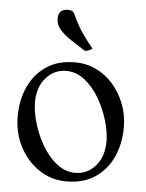

<svg xmlns="http://www.w3.org/2000/svg" viewBox="-50 -692 564 743"><g transform="rotate(5 232.5 -320.0)"><path d="M235 11Q177 11 129.5 -20.5Q82 -52 54 -105.5Q26 -159 26 -224Q26 -286 49 -337.5Q72 -389 117.5 -420Q163 -451 230 -451Q273 -451 311 -433Q349 -415 377.5 -382.5Q406 -350 422.5 -307.5Q439 -265 439 -216Q439 -154 416 -102.5Q393 -51 347.5 -20Q302 11 235 11ZM267 -25Q298 -25 323 -41.5Q348 -58 362.5 -87.5Q377 -117 377 -156Q377 -192 364 -236.5Q351 -281 327.5 -321.5Q304 -362 271 -388.5Q238 -415 198 -415Q152 -415 120 -379Q88 -343 88 -284Q88 -248 101 -203.5Q114 -159 137.5 -118.5Q161 -78 194 -51.5Q227 -25 267 -25ZM292 -509 282 -504Q272 -499 268 -499Q266 -498 263.5 -499Q261 -500 259 -501Q235 -517 209 -533.5Q183 -550 165 -569.5Q147 -589 147 -614Q147 -631 155.5 -641Q164 -651 185 -651Q193 -651 199 -648.5Q205 -646 209 -639Q220 -615 229.5 -597.5Q239 -580 253 -560Q267 -540 292 -509Z"/></g></svg>

Font: Young Serif Light
Style: Regular
Weight: 300
Designer: Bastien Sozeau
Foundry: NBR — Bastien Sozeau
Version: Version 5.001